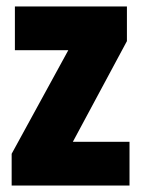

<svg xmlns="http://www.w3.org/2000/svg" viewBox="-20 -573 437 593"><path d="M380 0V-135H205L372 -446V-553H26V-418H191L16 -98V0Z"/></svg>

Font: Noto Sans Devanagari ExtraCondensed Black
Style: Regular
Weight: 900
Width: 2
Designer: Jelle Bosma - Monotype Design Team
Foundry: Monotype Imaging Inc.
Version: Version 2.004